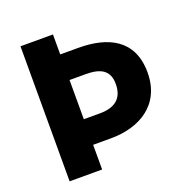

<svg xmlns="http://www.w3.org/2000/svg" viewBox="-131 -869 974 994"><g transform="rotate(-20 355.5 -372.0)"><path d="M86 0H265V-136H364C521 -136 658 -214 658 -392C658 -575 525 -634 364 -634H265V-744H86ZM265 -277V-493H354C438 -493 483 -466 483 -392C483 -318 442 -277 354 -277Z"/></g></svg>

Font: Noto Sans CJK KR Black
Style: Regular
Weight: 900
Designer: Ryoko NISHIZUKA (kana & ideographs); Paul D. Hunt (Latin, Greek & Cyrillic); Wenlong ZHANG (bopomofo); Sandoll Communica
Foundry: Adobe Systems Incorporated
Version: Version 1.004;PS 1.004;hotconv 1.0.82;makeotf.lib2.5.63406